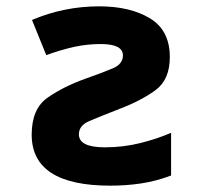

<svg xmlns="http://www.w3.org/2000/svg" viewBox="-20 -576 640 606"><path d="M328 10Q378 10 425 3Q472 -4 520 -22V-157Q477 -138 423 -124.5Q369 -111 311 -111Q229 -111 229 -152Q229 -180 262 -194Q295 -208 359 -233Q427 -259 471.5 -292Q516 -325 516 -396Q516 -480 453.5 -518Q391 -556 293 -556Q182 -556 81 -513L126 -402Q173 -419 214 -428Q255 -437 298 -437Q368 -437 368 -401Q368 -374 336.5 -360.5Q305 -347 248 -327Q181 -303 130.5 -268Q80 -233 80 -151Q80 10 328 10Z"/></svg>

Font: Noto Sans Mono UI
Style: Bold
Weight: 700
Designer: Monotype Design team
Foundry: Monotype Imaging Inc.
Version: 1.000